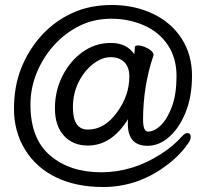

<svg xmlns="http://www.w3.org/2000/svg" viewBox="-20 -732 824 769"><path d="M272 -302Q272 -213 332 -213Q400 -213 450 -284Q498 -350 498 -426Q498 -463 478 -483Q458 -503 423 -503Q388 -503 352.5 -475.5Q317 -448 294.5 -402.5Q272 -357 272 -302ZM595 -512 594 -508Q553 -386 553 -252Q553 -205 573 -205Q599 -205 625 -231Q651 -257 669 -306Q687 -355 687 -427.5Q687 -500 652 -552Q617 -604 556.5 -630.5Q496 -657 426 -657Q356 -657 298.5 -628.5Q241 -600 197 -551.5Q153 -503 127.5 -441.5Q102 -380 102 -313Q102 -176 181 -109Q260 -42 385 -42Q510 -42 623 -114Q675 -147 709 -186Q721 -199 730 -199Q744 -199 744 -183Q744 -176 739 -166Q705 -113 650 -72Q534 17 393 17Q285 17 205 -21.5Q125 -60 80.5 -132.5Q36 -205 36 -295.5Q36 -386 65 -459Q94 -532 145.5 -589Q197 -646 267.5 -679Q338 -712 428 -712Q518 -712 592 -677Q666 -642 707.5 -577.5Q749 -513 749 -429Q749 -345 723.5 -282Q698 -219 657.5 -183.5Q617 -148 571 -148Q492 -148 492 -236V-246Q492 -250 493 -255Q427 -149 332 -149Q272 -149 236 -188.5Q200 -228 200 -298Q200 -368 230 -427.5Q260 -487 310.5 -523.5Q361 -560 424 -560Q487 -560 518 -515Q520 -533 520 -541.5Q520 -550 532 -550Q544 -550 558.5 -544.5Q573 -539 584 -530Q595 -521 595 -512Z"/></svg>

Font: ToneOZ-Pinyin-WenKai-Regular
Style: Regular
Weight: 400
Designer: Fontworks Inc.
Foundry: ToneOZ
Version: Version 0.240331